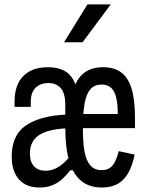

<svg xmlns="http://www.w3.org/2000/svg" viewBox="-20 -826 660 858"><path d="M296.8 -360.5 302.2 -394.5Q313 -461.5 347.8 -493.6Q382.5 -525.7 440.7 -525.7Q489.7 -525.7 521 -502.8Q552.3 -480 567.8 -430.2Q583.2 -380.3 583.2 -298.5V-253.3H325.2V-316.7H530.2L506.3 -294.8V-315.5Q506.3 -385.3 489.4 -416.8Q472.5 -448.2 434 -448.2Q402.7 -448.2 384.4 -427.8Q366.2 -407.3 358.3 -365.7Q350.5 -324 350.5 -257.3Q349.8 -189.7 357.9 -147.9Q366 -106.2 384.5 -85.9Q403 -65.7 434.5 -65.7Q464.5 -65.7 481.8 -85.1Q499 -104.5 510.5 -150.5L581.7 -135.2Q570.8 -82.3 551.5 -50.2Q532.2 -18 503.6 -3Q475 12 435.7 12Q381 12 344.8 -16.1Q308.7 -44.2 290.2 -103.8Q271.7 -163.3 271.7 -257.3ZM332.5 -344.5V-257.3H271.7V-357.5Q271.7 -409.7 251.2 -432.5Q230.8 -455.3 194.7 -454.8Q160 -454.3 138.8 -433.6Q117.5 -412.8 117.5 -370.7V-348.5H45.2V-375.3Q45.2 -420.3 61.6 -454.1Q78 -487.8 111.5 -506.8Q145 -525.7 194.8 -525.7Q238.8 -525.7 269.1 -508.8Q299.3 -492 315.9 -452.1Q332.5 -412.2 332.5 -344.5ZM113.7 -140Q113.7 -102.2 132.2 -82.6Q150.8 -63 184 -63Q215 -63 243.7 -81.4Q272.3 -99.8 302.7 -140L326.3 -65.2H294Q275 -40.7 256.5 -24.3Q238 -8 213.3 2Q188.7 12 157 12Q97.2 12 64.8 -24.2Q32.3 -60.5 32.3 -127.2Q32.3 -228.2 105.3 -271.4Q178.3 -314.7 303.7 -314.2L302.5 -253Q210 -253 161.8 -226.7Q113.7 -200.3 113.7 -140ZM349 -637.2 474.8 -806.2H370.7L266.2 -637.2Z"/></svg>

Font: Monaspace Neon Var ExtraLight
Style: Regular
Weight: 200
Designer: Riley Cran and the Lettermatic Team
Version: Version 1.200 (Monaspace Neon Var)